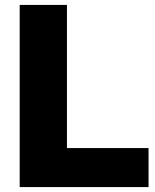

<svg xmlns="http://www.w3.org/2000/svg" viewBox="-20 -760 628 780"><path d="M60 0V-740H252V-158.5H583.5V0Z"/></svg>

Font: Encode Sans ExtraBold
Style: Regular
Weight: 800
Designer: Multiple Designers
Foundry: Impallari Type
Version: Version 2.000